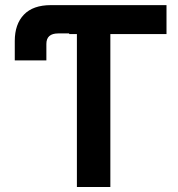

<svg xmlns="http://www.w3.org/2000/svg" viewBox="-20 -748 713 768"><path d="M39.1 -506.3V-584Q39.1 -651.4 75.7 -689.5Q112.3 -727.5 183.6 -727.5H646V-611.8H421.4V0H287.6V-611.8H256.8V-614.3H212.9Q165.5 -614.3 165.5 -572.3V-506.3Z"/></svg>

Font: Inter Display Semi Bold
Style: Regular
Weight: 600
Designer: Rasmus Andersson
Foundry: rsms
Version: Version 4.000;git-37864ae